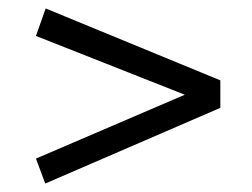

<svg xmlns="http://www.w3.org/2000/svg" viewBox="-20 -583 595 454"><path d="M65 -498 88 -563 501 -393V-328L87 -149L65 -208L417 -359Z"/></svg>

Font: Bitter Pro
Style: Regular
Weight: 400
Designer: Sol Matas, and Bitter project Authors
Foundry: Sol Matas
Version: Version 1.010